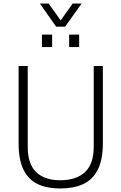

<svg xmlns="http://www.w3.org/2000/svg" viewBox="-20 -1062 691 1094"><path d="M323 12Q249 12 196 -12.5Q143 -37 114.5 -94Q86 -151 86 -246V-686H138V-225Q138 -128 186 -81.5Q234 -35 323 -35Q415 -35 464.5 -81.5Q514 -128 514 -225V-686H566V-246Q566 -151 536.5 -94Q507 -37 452.5 -12.5Q398 12 323 12ZM219 -794V-865H277V-794ZM374 -794V-865H431V-794ZM207 -1042H257L340 -926H312L394 -1042H445L351 -910H300Z"/></svg>

Font: Archivo SemiCondensed Thin
Style: Regular
Weight: 250
Width: 4
Designer: Hector Gatti
Foundry: Omnibus-Type
Version: Version 2.001